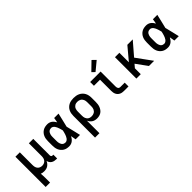

<svg xmlns="http://www.w3.org/2000/svg" viewBox="150 -1928 3299 3299"><g transform="rotate(-45 1800.0 -278.0)"><path d="M83 215V-520H190V-210Q190 -186 195.5 -162.5Q201 -139 216 -120.5Q231 -102 253.5 -93Q276 -84 300 -84Q324 -84 346.5 -93Q369 -102 384 -120.5Q399 -139 404.5 -162.5Q410 -186 410 -210V-520H517V-118Q517 -111 519 -104.5Q521 -98 525.5 -93Q530 -88 536.5 -86Q543 -84 550 -84H569V8H550Q527 8 503.5 3Q480 -2 460 -15Q440 -28 427 -48.5Q414 -69 411 -92Q402 -70 386.5 -50.5Q371 -31 350.5 -17Q330 -3 306 2.5Q282 8 257 8Q239 8 220.5 5Q202 2 185 -6Q187 23 188.5 51Q190 79 190 107V215Z M865 8Q837 8 809.5 2.5Q782 -3 758 -17.5Q734 -32 715.5 -53.5Q697 -75 686 -101Q675 -127 671 -154.5Q667 -182 667 -210V-310Q667 -338 671 -365.5Q675 -393 686 -419Q697 -445 715.5 -466.5Q734 -488 758 -502.5Q782 -517 809.5 -522.5Q837 -528 865 -528Q888 -528 910.5 -521Q933 -514 951 -500.5Q969 -487 983.5 -468.5Q998 -450 1009 -430Q1013 -453 1017 -475.5Q1021 -498 1024 -520H1131Q1115 -456 1101 -391.5Q1087 -327 1070 -263Q1087 -198 1102 -132Q1117 -66 1133 0H1026Q1022 -23 1018 -46.5Q1014 -70 1010 -94Q999 -73 985 -54.5Q971 -36 952.5 -21.5Q934 -7 911.5 0.5Q889 8 865 8ZM865 -84Q884 -84 900.5 -95Q917 -106 928 -121.5Q939 -137 946.5 -154.5Q954 -172 960 -190Q966 -208 970.5 -226.5Q975 -245 979 -263Q975 -281 970 -299Q965 -317 959 -334.5Q953 -352 945.5 -369Q938 -386 927 -401Q916 -416 900 -426Q884 -436 865 -436Q851 -436 836.5 -431.5Q822 -427 811 -417.5Q800 -408 793 -395Q786 -382 781.5 -368Q777 -354 775.5 -339.5Q774 -325 774 -310V-210Q774 -195 775.5 -180.5Q777 -166 781.5 -152Q786 -138 793 -125Q800 -112 811 -102.5Q822 -93 836.5 -88.5Q851 -84 865 -84Z M1283 215V-310Q1283 -339 1288 -368Q1293 -397 1306 -423.5Q1319 -450 1340 -471Q1361 -492 1387 -505Q1413 -518 1442.5 -523Q1472 -528 1501 -528Q1530 -528 1559.5 -523Q1589 -518 1616 -505Q1643 -492 1664.5 -471.5Q1686 -451 1700 -424.5Q1714 -398 1719.5 -369Q1725 -340 1725 -310V-210Q1725 -183 1721.5 -156.5Q1718 -130 1708.5 -105Q1699 -80 1683 -57.5Q1667 -35 1645 -20Q1623 -5 1596.5 1.5Q1570 8 1543 8Q1519 8 1495 2.5Q1471 -3 1451 -16Q1431 -29 1415.5 -48Q1400 -67 1390 -89V215ZM1501 -84Q1517 -84 1533 -87.5Q1549 -91 1563.5 -99Q1578 -107 1589 -119.5Q1600 -132 1606.5 -146.5Q1613 -161 1615.5 -177.5Q1618 -194 1618 -210V-310Q1618 -326 1615.5 -342.5Q1613 -359 1606.5 -373.5Q1600 -388 1589 -400.5Q1578 -413 1564 -421Q1550 -429 1533.5 -432.5Q1517 -436 1501 -436Q1485 -436 1469.5 -432.5Q1454 -429 1440.5 -420.5Q1427 -412 1416.5 -399.5Q1406 -387 1400.5 -372.5Q1395 -358 1392.5 -342Q1390 -326 1390 -310V-210Q1390 -194 1392 -178.5Q1394 -163 1400 -148Q1406 -133 1416 -120.5Q1426 -108 1439.5 -99.5Q1453 -91 1469 -87.5Q1485 -84 1501 -84Z M2201 0Q2180 0 2159.5 -3.5Q2139 -7 2120.5 -16Q2102 -25 2087 -40Q2072 -55 2063 -74Q2054 -93 2050.5 -113.5Q2047 -134 2047 -155V-428H1899V-520H2153V-155Q2153 -144 2155.5 -132.5Q2158 -121 2164 -111.5Q2170 -102 2180 -97Q2190 -92 2201 -92H2311V0ZM2085 -575 2033 -625 2183 -771 2247 -709Z M2502 0V-520H2609V-289L2803 -520H2934L2729 -282L2934 0H2808L2678 -179L2660 -203L2609 -143V0Z M3265 8Q3237 8 3209.5 2.5Q3182 -3 3158 -17.5Q3134 -32 3115.5 -53.5Q3097 -75 3086 -101Q3075 -127 3071 -154.5Q3067 -182 3067 -210V-310Q3067 -338 3071 -365.5Q3075 -393 3086 -419Q3097 -445 3115.5 -466.5Q3134 -488 3158 -502.5Q3182 -517 3209.5 -522.5Q3237 -528 3265 -528Q3288 -528 3310.5 -521Q3333 -514 3351 -500.5Q3369 -487 3383.5 -468.5Q3398 -450 3409 -430Q3413 -453 3417 -475.5Q3421 -498 3424 -520H3531Q3515 -456 3501 -391.5Q3487 -327 3470 -263Q3487 -198 3502 -132Q3517 -66 3533 0H3426Q3422 -23 3418 -46.5Q3414 -70 3410 -94Q3399 -73 3385 -54.5Q3371 -36 3352.5 -21.5Q3334 -7 3311.5 0.5Q3289 8 3265 8ZM3265 -84Q3284 -84 3300.5 -95Q3317 -106 3328 -121.5Q3339 -137 3346.5 -154.5Q3354 -172 3360 -190Q3366 -208 3370.5 -226.5Q3375 -245 3379 -263Q3375 -281 3370 -299Q3365 -317 3359 -334.5Q3353 -352 3345.5 -369Q3338 -386 3327 -401Q3316 -416 3300 -426Q3284 -436 3265 -436Q3251 -436 3236.5 -431.5Q3222 -427 3211 -417.5Q3200 -408 3193 -395Q3186 -382 3181.5 -368Q3177 -354 3175.5 -339.5Q3174 -325 3174 -310V-210Q3174 -195 3175.5 -180.5Q3177 -166 3181.5 -152Q3186 -138 3193 -125Q3200 -112 3211 -102.5Q3222 -93 3236.5 -88.5Q3251 -84 3265 -84Z"/></g></svg>

Font: Iosevka SS04 Semibold Extended
Style: Regular
Weight: 600
Width: 7
Monospace: yes
Designer: Belleve Invis
Foundry: Belleve Invis
Version: Version 19.0.0; ttfautohint (v1.8.4)